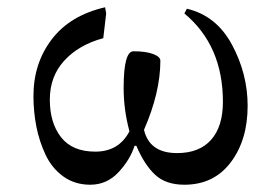

<svg xmlns="http://www.w3.org/2000/svg" viewBox="-20 -497 701 528"><path d="M376 -140Q391 -76 467 -76Q528 -76 560.5 -112.5Q593 -149 593 -217Q593 -372 487 -460L494 -473Q575 -454 618 -374Q661 -294 661 -206Q661 -112 614.5 -50.5Q568 11 487 11Q436 11 406.5 -16.5Q377 -44 355 -96H350Q338 -58 306 -23.5Q274 11 228 11Q186 11 154.5 -11.5Q123 -34 105.5 -71Q88 -108 80 -149Q72 -190 72 -233Q72 -323 122.5 -389Q173 -455 269 -477L272 -460L264 -392Q197 -374 157 -330.5Q117 -287 117 -223Q117 -159 148 -119.5Q179 -80 242 -80Q307 -80 336 -136Q320 -195 320 -255Q320 -356 347 -356Q381 -356 401 -348.5Q421 -341 421 -330Q421 -243 376 -140Z"/></svg>

Font: myMathFont
Style: Regular
Weight: 400
Designer: Ross Mills, John Hudson & Paul Hanslow, Tiro Typeworks Ltd; with prior portions MicroPress Inc., and Coen Hoffman. Math 
Foundry: Tiro Typeworks Ltd
Version: Version 2.13 b171